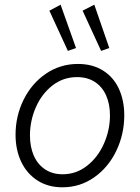

<svg xmlns="http://www.w3.org/2000/svg" viewBox="-20 -798 601 826"><path d="M46.9 -218.3Q46.9 -298.3 81.3 -368.4Q115.7 -438.5 177.2 -480.7Q238.8 -522.9 315.4 -522.9Q377.9 -522.9 423.1 -494.6Q468.3 -466.3 491.5 -416Q514.6 -365.7 514.6 -301.8Q514.6 -221.2 480.7 -149.9Q446.8 -78.6 385.7 -35.4Q324.7 7.8 248.5 7.8Q186.5 7.8 140.9 -21.7Q95.2 -51.3 71 -102.5Q46.9 -153.8 46.9 -218.3ZM453.1 -301.8Q453.1 -350.1 436.5 -387.5Q419.9 -424.8 387.9 -445.6Q356 -466.3 311.5 -466.3Q252 -466.3 205.8 -430.4Q159.7 -394.5 134.3 -336.7Q108.9 -278.8 108.9 -215.3Q108.9 -166.5 125.2 -128.9Q141.6 -91.3 173.3 -69.8Q205.1 -48.3 249.5 -48.3Q308.1 -48.3 354.7 -85Q401.4 -121.6 427.2 -180.2Q453.1 -238.8 453.1 -301.8ZM192.4 -752 240.7 -777.8 307.1 -591.3 272 -579.1ZM335.4 -752 385.7 -777.8 450.2 -591.3 415 -579.1Z"/></svg>

Font: Reddit Sans Fudge Light Italic
Style: Regular
Weight: 300
Italic angle: -11.25°
Designer: Stephen Hutchings
Version: Version 1.013